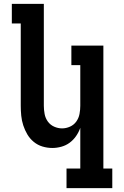

<svg xmlns="http://www.w3.org/2000/svg" viewBox="-20 -755 640 990"><path d="M559 215H323V114H394V-96Q386 -73 372 -53Q358 -33 339 -19Q320 -5 296.5 1.5Q273 8 250 8Q224 8 199 0.5Q174 -7 154 -23.5Q134 -40 121 -62Q108 -84 100 -108.5Q92 -133 89.5 -158.5Q87 -184 87 -210V-634H41V-735H206V-210Q206 -189 210 -167.5Q214 -146 226.5 -128.5Q239 -111 259 -102Q279 -93 300 -93Q321 -93 341 -102Q361 -111 373.5 -128.5Q386 -146 390 -167.5Q394 -189 394 -210V-419H348V-520H513V114H559Z"/></svg>

Font: Iosevka HT Extended
Style: Bold
Weight: 700
Width: 7
Monospace: yes
Designer: Belleve Invis
Foundry: Belleve Invis
Version: Version 32.3.0; ttfautohint (v1.8.4)